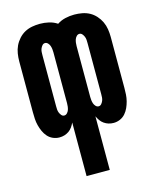

<svg xmlns="http://www.w3.org/2000/svg" viewBox="-112 -605 724 896"><g transform="rotate(-15 250.0 -156.5)"><path d="M194 215V-44Q189 -33 182 -23Q175 -13 165 -6Q155 1 143.5 4.5Q132 8 119 8Q103 8 88 1.5Q73 -5 62.5 -17Q52 -29 45.5 -43.5Q39 -58 35 -73.5Q31 -89 30 -105Q29 -121 29 -137V-383Q29 -402 32 -421Q35 -440 43 -457Q51 -474 64 -488.5Q77 -503 93.5 -512Q110 -521 129 -524.5Q148 -528 167 -528Q189 -528 210.5 -523Q232 -518 250 -506Q268 -518 289.5 -523Q311 -528 333 -528Q352 -528 371 -524.5Q390 -521 406.5 -512Q423 -503 436 -488.5Q449 -474 457 -457Q465 -440 468 -421Q471 -402 471 -383V-137Q471 -121 470 -105Q469 -89 465 -73.5Q461 -58 454.5 -43.5Q448 -29 437.5 -17Q427 -5 412 1.5Q397 8 381 8Q368 8 356.5 4.5Q345 1 335 -6Q325 -13 318 -23Q311 -33 306 -44V215ZM167 -85Q175 -85 181 -91.5Q187 -98 189.5 -105.5Q192 -113 193 -121Q194 -129 194 -137V-383Q194 -391 193 -399Q192 -407 189.5 -414.5Q187 -422 181 -428.5Q175 -435 167 -435Q159 -435 153.5 -428.5Q148 -422 145 -414.5Q142 -407 141.5 -399Q141 -391 141 -383V-137Q141 -129 141.5 -121Q142 -113 145 -105.5Q148 -98 153.5 -91.5Q159 -85 167 -85ZM333 -85Q341 -85 346.5 -91.5Q352 -98 355 -105.5Q358 -113 358.5 -121Q359 -129 359 -137V-383Q359 -391 358.5 -399Q358 -407 355 -414.5Q352 -422 346.5 -428.5Q341 -435 333 -435Q325 -435 319 -428.5Q313 -422 310.5 -414.5Q308 -407 307 -399Q306 -391 306 -383V-137Q306 -129 307 -121Q308 -113 310.5 -105.5Q313 -98 319 -91.5Q325 -85 333 -85Z"/></g></svg>

Font: Iosevka Heavy
Style: Regular
Weight: 900
Monospace: yes
Designer: Belleve Invis
Foundry: Belleve Invis
Version: Version 32.5.0; ttfautohint (v1.8.4)